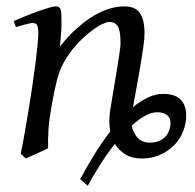

<svg xmlns="http://www.w3.org/2000/svg" viewBox="-20 -477 612 602"><path d="M472.7 -125Q455.1 -125 435.1 -114Q415 -103 393.1 -83.5Q397 -61 411.1 -45.4Q425.3 -29.8 448.7 -29.8Q464.4 -29.8 475.8 -33.9Q487.3 -38.1 495.4 -45.4Q503.4 -52.7 507.8 -62.3Q512.2 -71.8 514.2 -82Q515.1 -88.4 514.4 -95.9Q513.7 -103.5 509.3 -110.1Q504.9 -116.7 496.1 -120.8Q487.3 -125 472.7 -125ZM433.1 -372.1Q433.1 -355.5 429.2 -328.1Q425.3 -300.8 419.9 -268.6Q414.6 -236.3 408.2 -202.9Q401.9 -169.4 397 -141.1Q420.9 -160.6 444.6 -171.6Q468.3 -182.6 491.7 -182.6Q530.8 -182.6 548.3 -162.6Q565.9 -142.6 563.5 -106Q561.5 -79.6 550.3 -56.4Q539.1 -33.2 520.5 -16.4Q502 0.5 477.5 10.3Q453.1 20 425.3 20Q394.5 20 373.5 7.3Q352.5 -5.4 340.3 -25.9Q317.4 2.9 295.9 36.4Q274.4 69.8 255.4 105.5L231.4 85Q253.4 43.5 277.1 5.4Q300.8 -32.7 325.7 -64.9Q322.8 -80.1 322.8 -97.2Q322.8 -114.7 325.7 -132.3Q330.1 -160.6 335.7 -193.4Q341.3 -226.1 346.2 -255.9Q351.1 -285.6 354.5 -308.8Q357.9 -332 357.9 -341.8Q357.9 -378.9 350.1 -393.6Q342.3 -408.2 320.8 -408.2Q314.5 -408.2 298.6 -400.4Q282.7 -392.6 262.7 -377Q242.7 -361.3 220.9 -337.9Q199.2 -314.5 181.2 -283.2Q167.5 -259.8 158.9 -227.1Q150.4 -194.3 142.1 -147Q134.3 -103.5 132.1 -72.3Q129.9 -41 130.9 -12.2Q124.5 -8.8 115 -4.4Q105.5 0 95.5 4.4Q85.4 8.8 76.2 12.9Q66.9 17.1 61 20L44.9 4.9Q51.8 -27.3 58.3 -64.9Q64.9 -102.5 71 -140.4Q77.1 -178.2 82.5 -215.1Q87.9 -252 91.8 -283Q95.7 -314 97.9 -337.4Q100.1 -360.8 100.1 -372.1Q100.1 -383.3 98.9 -389.9Q97.7 -396.5 95.5 -399.7Q93.3 -402.8 89.8 -403.8Q86.4 -404.8 82 -404.8Q77.6 -404.8 69.1 -402.8Q60.5 -400.9 51.8 -398.4Q41.5 -395.5 29.8 -392.1L22.9 -411.1Q43.5 -419.9 64.2 -428.2Q85 -436.5 103 -442.9Q121.1 -449.2 134.5 -453.1Q147.9 -457 153.8 -457Q160.6 -457 164.6 -454.8Q168.5 -452.6 170.2 -446.8Q171.9 -440.9 172.4 -430.2Q172.9 -419.4 172.9 -401.9Q172.9 -396.5 172.4 -387.2Q171.9 -377.9 171.1 -367.4Q170.4 -356.9 169.4 -346.9Q168.5 -336.9 168 -331.1Q194.3 -364.3 221.2 -388.2Q248 -412.1 273.9 -427.5Q299.8 -442.9 324 -450Q348.1 -457 370.1 -457Q385.3 -457 397.2 -452.6Q409.2 -448.2 417 -438.2Q424.8 -428.2 429 -411.9Q433.1 -395.5 433.1 -372.1Z"/></svg>

Font: Gentium Plus
Style: Italic
Weight: 400
Italic angle: -8°
Designer: J. Victor Gaultney, Annie Olsen, Iska Routamaa
Foundry: SIL International
Version: Version 1.510